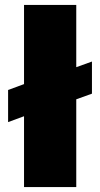

<svg xmlns="http://www.w3.org/2000/svg" viewBox="-20 -763 409 783"><path d="M78 0V-289L13 -265V-396L78 -420V-743H291V-489L355 -512V-381L291 -358V0Z"/></svg>

Font: Saira Expanded ExtraBold
Style: Regular
Weight: 800
Width: 7
Designer: Hector Gatti with collaboration of the Omnibus-Type team
Foundry: Omnibus-Type
Version: Version 1.101